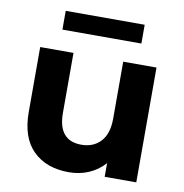

<svg xmlns="http://www.w3.org/2000/svg" viewBox="-81 -800 850 886"><g transform="rotate(10 343.5 -357.5)"><path d="M614 -538V0H466V-64Q435 -29 392 -10.5Q349 8 299 8Q193 8 131 -53Q69 -114 69 -234V-538H225V-257Q225 -127 334 -127Q390 -127 424 -163.5Q458 -200 458 -272V-538ZM156 -723H526V-635H156Z"/></g></svg>

Font: APTA Sans Regular
Style: Bold Italic
Weight: 700
Version: Version 7.200